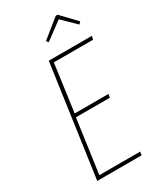

<svg xmlns="http://www.w3.org/2000/svg" viewBox="-216 -944 856 1019"><g transform="rotate(-30 212.0 -434.5)"><path d="M208 -766.1 198.2 -778.8 310.1 -869.1H321.8L408.2 -778.8L396 -766.1L314.9 -845.2ZM423.8 -681.2 418 -660.2H178.2L138.2 -370.1H345.2L341.8 -349.1H133.8L87.9 -21H337.9L335 0H63L159.2 -681.2Z"/></g></svg>

Font: Fira Sans Compressed Thin
Style: Italic
Weight: 100
Width: 3
Italic angle: -8°
Designer: Carrois Corporate & Edenspiekermann AG
Foundry: Carrois Corporate GbR & Edenspiekermann AG
Version: Version 4.203;PS 004.203;hotconv 1.0.88;makeotf.lib2.5.64775